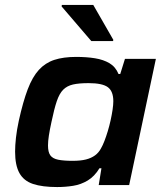

<svg xmlns="http://www.w3.org/2000/svg" viewBox="-20 -748 662 776"><path d="M211 8Q151 8 113.5 -4.5Q76 -17 58.5 -48.5Q41 -80 41 -135Q41 -160 44.5 -191.5Q48 -223 56 -260Q73 -337 92 -387Q111 -437 137 -465.5Q163 -494 199.5 -506Q236 -518 288 -518Q330 -518 364 -512.5Q398 -507 422.5 -492.5Q447 -478 459 -449H466L485 -510H610L502 0H379L390 -68H382Q362 -35 334.5 -18.5Q307 -2 275.5 3Q244 8 211 8ZM274 -98Q306 -98 327.5 -103.5Q349 -109 364 -120Q379 -131 388 -148Q395 -160 402 -178Q409 -196 415.5 -217.5Q422 -239 427 -261.5Q432 -284 435 -304.5Q438 -325 438 -339Q438 -379 416 -395.5Q394 -412 338 -412Q299 -412 275 -406.5Q251 -401 235.5 -385.5Q220 -370 209.5 -339Q199 -308 188 -255Q181 -223 177.5 -200Q174 -177 174 -160Q174 -133 183.5 -120Q193 -107 215 -102.5Q237 -98 274 -98ZM349 -582 229 -722 230 -728H357L438 -587L437 -582Z"/></svg>

Font: Saira SemiExpanded SemiBold
Style: Italic
Weight: 600
Width: 6
Italic angle: -12°
Designer: Hector Gatti with collaboration of the Omnibus-Type team
Foundry: Omnibus-Type
Version: Version 1.101